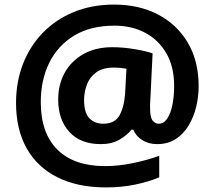

<svg xmlns="http://www.w3.org/2000/svg" viewBox="-20 -734 937 838"><path d="M847 -358Q847 -312 836 -267Q825 -222 802.5 -185Q780 -148 746 -126.5Q712 -105 666 -105Q629 -105 601 -122.5Q573 -140 562 -168H554Q534 -143 500.5 -124Q467 -105 420 -105Q331 -105 282.5 -158.5Q234 -212 234 -299Q234 -366 263 -417.5Q292 -469 345 -498.5Q398 -528 470 -528Q517 -528 567.5 -519.5Q618 -511 646 -501L636 -296Q635 -286 635 -275.5Q635 -265 635 -262Q635 -221 646.5 -207.5Q658 -194 672 -194Q695 -194 710 -216.5Q725 -239 732.5 -276.5Q740 -314 740 -359Q740 -443 706 -501.5Q672 -560 613.5 -591Q555 -622 480 -622Q375 -622 303.5 -578.5Q232 -535 195 -460Q158 -385 158 -288Q158 -153 230.5 -81Q303 -9 439 -9Q497 -9 560 -22Q623 -35 675 -54V40Q627 60 568 72Q509 84 443 84Q319 84 231 40Q143 -4 96.5 -86.5Q50 -169 50 -285Q50 -376 80 -454Q110 -532 166.5 -590.5Q223 -649 302 -681.5Q381 -714 479 -714Q586 -714 669 -671Q752 -628 799.5 -548Q847 -468 847 -358ZM347 -297Q347 -242 370 -218Q393 -194 431 -194Q481 -194 501.5 -230.5Q522 -267 526 -326L532 -434Q521 -436 507 -437.5Q493 -439 476 -439Q429 -439 400.5 -418.5Q372 -398 359.5 -365.5Q347 -333 347 -297Z"/></svg>

Font: Noto Sans Hanifi Rohingya
Style: Bold
Weight: 700
Designer: Monotype Design Team and DaltonMaag
Foundry: Google LLC
Version: Version 2.102; ttfautohint (v1.8.4.7-5d5b)